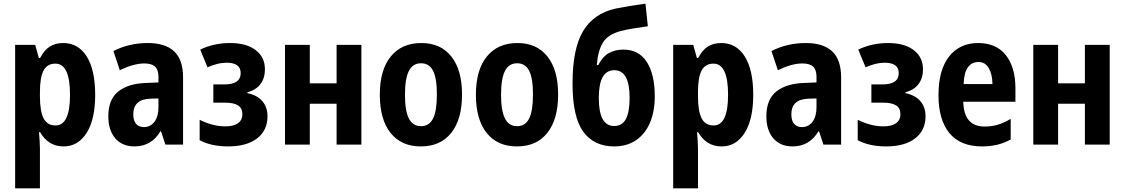

<svg xmlns="http://www.w3.org/2000/svg" viewBox="-20 -793 6169 1053"><path d="M63 240V-547H173L193 -475H200Q223 -519 253.5 -538Q284 -557 327 -557Q409 -557 455.5 -483.5Q502 -410 502 -273Q502 -138 455 -64Q408 10 329 10Q285 10 253 -10.5Q221 -31 200 -68H194Q196 -41 197.5 -18.5Q199 4 199 21V240ZM285 -105Q364 -105 364 -273Q364 -444 284 -444Q239 -444 219 -406.5Q199 -369 199 -288V-265Q199 -183 219 -144Q239 -105 285 -105Z M718 10Q650 10 612 -34.5Q574 -79 574 -155Q574 -248 629 -291.5Q684 -335 781 -338L849 -341V-372Q849 -410 830.5 -427.5Q812 -445 771 -445Q714 -445 637 -408L602 -513Q688 -557 790 -557Q887 -557 935.5 -511Q984 -465 984 -368V0H887L863 -73H860Q810 10 718 10ZM769 -96Q805 -96 827 -125Q849 -154 849 -205V-253L807 -252Q756 -250 733.5 -228Q711 -206 711 -167Q711 -131 726.5 -113.5Q742 -96 769 -96Z M1231 10Q1139 10 1075 -24V-136Q1109 -119 1144.5 -109.5Q1180 -100 1216 -100Q1261 -100 1285.5 -117.5Q1310 -135 1309 -168Q1310 -230 1215 -230H1150V-330H1211Q1300 -330 1300 -392Q1300 -449 1223 -449Q1197 -449 1171.5 -442.5Q1146 -436 1118 -424L1078 -521Q1153 -557 1241 -557Q1332 -557 1382.5 -518Q1433 -479 1433 -413Q1433 -365 1409 -332.5Q1385 -300 1337 -287V-282Q1391 -271 1419 -238Q1447 -205 1447 -155Q1447 -78 1390 -34Q1333 10 1231 10Z M1543 0V-547H1679V-336H1826V-547H1962V0H1826V-224H1679V0Z M2288 10Q2181 10 2122 -64Q2063 -138 2063 -274Q2063 -409 2123 -483Q2183 -557 2291 -557Q2397 -557 2455.5 -483Q2514 -409 2514 -275Q2514 -139 2455 -64.5Q2396 10 2288 10ZM2289 -101Q2334 -101 2355 -143Q2376 -185 2376 -275Q2376 -364 2355 -405Q2334 -446 2289 -446Q2244 -446 2222.5 -404Q2201 -362 2201 -273Q2201 -185 2222.5 -143Q2244 -101 2289 -101Z M2815 10Q2708 10 2649 -64Q2590 -138 2590 -274Q2590 -409 2650 -483Q2710 -557 2818 -557Q2924 -557 2982.5 -483Q3041 -409 3041 -275Q3041 -139 2982 -64.5Q2923 10 2815 10ZM2816 -101Q2861 -101 2882 -143Q2903 -185 2903 -275Q2903 -364 2882 -405Q2861 -446 2816 -446Q2771 -446 2749.5 -404Q2728 -362 2728 -273Q2728 -185 2749.5 -143Q2771 -101 2816 -101Z M3348 10Q3238 10 3179 -70.5Q3120 -151 3120 -335Q3120 -526 3178 -622.5Q3236 -719 3356 -746Q3390 -753 3433 -760Q3476 -767 3520 -773L3533 -649Q3492 -643 3454 -637Q3416 -631 3385 -623Q3313 -604 3286 -558.5Q3259 -513 3253 -436H3261Q3285 -483 3319.5 -502Q3354 -521 3399 -521Q3483 -521 3527 -453.5Q3571 -386 3571 -265Q3571 -182 3545 -120.5Q3519 -59 3469 -24.5Q3419 10 3348 10ZM3348 -102Q3392 -102 3412.5 -140Q3433 -178 3433 -257Q3433 -408 3349 -408Q3264 -408 3264 -256Q3264 -102 3348 -102Z M3672 240V-547H3782L3802 -475H3809Q3832 -519 3862.5 -538Q3893 -557 3936 -557Q4018 -557 4064.5 -483.5Q4111 -410 4111 -273Q4111 -138 4064 -64Q4017 10 3938 10Q3894 10 3862 -10.5Q3830 -31 3809 -68H3803Q3805 -41 3806.5 -18.5Q3808 4 3808 21V240ZM3894 -105Q3973 -105 3973 -273Q3973 -444 3893 -444Q3848 -444 3828 -406.5Q3808 -369 3808 -288V-265Q3808 -183 3828 -144Q3848 -105 3894 -105Z M4327 10Q4259 10 4221 -34.5Q4183 -79 4183 -155Q4183 -248 4238 -291.5Q4293 -335 4390 -338L4458 -341V-372Q4458 -410 4439.5 -427.5Q4421 -445 4380 -445Q4323 -445 4246 -408L4211 -513Q4297 -557 4399 -557Q4496 -557 4544.5 -511Q4593 -465 4593 -368V0H4496L4472 -73H4469Q4419 10 4327 10ZM4378 -96Q4414 -96 4436 -125Q4458 -154 4458 -205V-253L4416 -252Q4365 -250 4342.5 -228Q4320 -206 4320 -167Q4320 -131 4335.5 -113.5Q4351 -96 4378 -96Z M4840 10Q4748 10 4684 -24V-136Q4718 -119 4753.5 -109.5Q4789 -100 4825 -100Q4870 -100 4894.5 -117.5Q4919 -135 4918 -168Q4919 -230 4824 -230H4759V-330H4820Q4909 -330 4909 -392Q4909 -449 4832 -449Q4806 -449 4780.5 -442.5Q4755 -436 4727 -424L4687 -521Q4762 -557 4850 -557Q4941 -557 4991.5 -518Q5042 -479 5042 -413Q5042 -365 5018 -332.5Q4994 -300 4946 -287V-282Q5000 -271 5028 -238Q5056 -205 5056 -155Q5056 -78 4999 -34Q4942 10 4840 10Z M5366 10Q5247 10 5187 -63Q5127 -136 5127 -270Q5127 -410 5185.5 -483.5Q5244 -557 5344 -557Q5444 -557 5496.5 -490.5Q5549 -424 5549 -309V-235H5263Q5266 -99 5380 -99Q5417 -99 5450.5 -108.5Q5484 -118 5523 -141V-28Q5487 -8 5448.5 1Q5410 10 5366 10ZM5265 -332H5423Q5422 -387 5402.5 -420Q5383 -453 5346 -453Q5310 -453 5288.5 -424Q5267 -395 5265 -332Z M5647 0V-547H5783V-336H5930V-547H6066V0H5930V-224H5783V0Z"/></svg>

Font: Noto Sans Condensed
Style: Bold
Weight: 700
Width: 3
Designer: Monotype Design Team
Foundry: Monotype Imaging Inc.
Version: Version 2.013; ttfautohint (v1.8.4.7-5d5b)